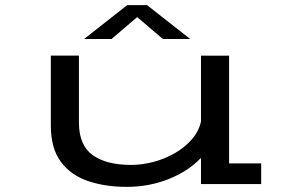

<svg xmlns="http://www.w3.org/2000/svg" viewBox="-20 -717 1140 748"><path d="M473 11Q390.5 11 323.5 -11.5Q256.5 -34 217.2 -86.5Q178 -139 178 -228.5V-500.5H287.5V-240Q287.5 -151 341 -112.8Q394.5 -74.5 490 -74.5Q534.5 -74.5 579 -86.5Q623.5 -98.5 662.2 -121Q701 -143.5 727.8 -174.5Q754.5 -205.5 763 -243.5V-500H872.5V-80.5H997.5V0H763V-102Q714.5 -50.5 638 -19.8Q561.5 11 473 11ZM307.5 -565 475.5 -697H553L721 -565H614.5L514.5 -650.5L414.5 -565Z"/></svg>

Font: Trispace Expanded
Style: Regular
Weight: 400
Width: 7
Designer: Tyler Finck
Foundry: Etcetera Type Company
Version: Version 1.210; ttfautohint (v1.8.3)